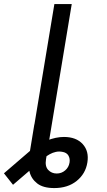

<svg xmlns="http://www.w3.org/2000/svg" viewBox="-123 -748 541 972"><path d="M151.9 204.1Q95.7 204.1 65.7 180.9Q35.6 157.7 26.6 121.8Q17.6 85.9 23.4 48.8L50.8 -118.2H139.2L109.9 58.6Q104 94.2 121.1 112.3Q138.2 130.4 164.1 130.4Q188.5 130.4 206.8 114.7Q225.1 99.1 229 75.2Q232.4 55.2 223.4 39.6Q214.4 23.9 191.4 20.5Q175.3 17.6 159.7 21Q144 24.4 129.2 32.5Q114.3 40.5 99.6 53.2L-57.1 187.5L-103 129.4L29.8 15.1Q68.8 -18.6 114.5 -36.6Q160.2 -54.7 200.7 -54.7Q262.7 -54.7 295.7 -18.6Q328.6 17.6 319.3 74.7Q310.1 131.8 265.1 168Q220.2 204.1 151.9 204.1ZM240.2 -727.5 119.6 0H31.7L152.3 -727.5Z"/></svg>

Font: Inter
Style: Italic
Weight: 400
Italic angle: -9.3988°
Designer: Rasmus Andersson
Foundry: rsms
Version: Version 4.001;git-66647c0bb